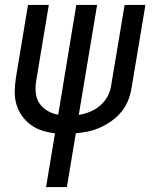

<svg xmlns="http://www.w3.org/2000/svg" viewBox="-20 -540 640 775"><path d="M166 215 202 -2Q175 -5 150 -13Q125 -21 104.5 -36Q84 -51 69 -72Q54 -93 46.5 -118Q39 -143 39.5 -170Q40 -197 44 -225L93 -520H177L126 -213Q122 -188 124.5 -164.5Q127 -141 139.5 -122.5Q152 -104 172 -92.5Q192 -81 215 -77L288 -520H372L298 -76Q321 -80 343.5 -89Q366 -98 385 -114.5Q404 -131 415 -152.5Q426 -174 429 -197L483 -520H567L511 -185Q507 -160 497.5 -135.5Q488 -111 471 -90Q454 -69 432 -53Q410 -37 386 -26Q362 -15 336.5 -9.5Q311 -4 286 -2L250 215Z"/></svg>

Font: Iosevka SS04 Extended
Style: Italic
Weight: 400
Width: 7
Italic angle: -9°
Monospace: yes
Designer: Belleve Invis
Foundry: Belleve Invis
Version: Version 19.0.0; ttfautohint (v1.8.4)